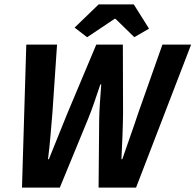

<svg xmlns="http://www.w3.org/2000/svg" viewBox="-20 -855 891 875"><path d="M80.2 0 99.8 -651.8H240L218.8 -339.3Q214.3 -287.8 209.9 -234.9Q205.5 -182 198.8 -129.5H202.8Q223.7 -182 245.4 -235.4Q267.1 -288.8 287.4 -339.3L418.8 -651.8H539.9L540.8 -339.3Q540.2 -289 538.1 -235.7Q536 -182.5 533.4 -129.5H537.4Q555.3 -182.5 574.2 -235.5Q593.1 -288.4 609.8 -339.3L720.2 -651.8H851L600 0H429.3L432 -312.3Q432.7 -346.9 435.5 -388.5Q438.2 -430.1 441.4 -470.4H437.4Q424.4 -431.7 410.2 -390.2Q396 -348.6 381.1 -312.3L252.6 0ZM377 -685.3 320.1 -729.3 429.7 -835.1H589.6L659.2 -724.4L592.1 -685.6L506.4 -769.2H502.4Z"/></svg>

Font: Source Sans Variable
Style: Italic
Weight: 200
Italic angle: -11°
Designer: Paul D. Hunt
Foundry: Adobe Systems Incorporated
Version: Version 3.006;hotconv 1.0.111;makeotfexe 2.5.65597